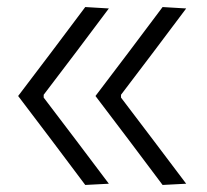

<svg xmlns="http://www.w3.org/2000/svg" viewBox="-20 -523 587 545"><path d="M441.5 2Q394 -61.5 346.5 -124.5Q299 -187 251 -250.5Q299 -313.5 346.5 -376.5Q394 -439.5 441.5 -503L508.5 -499Q462.5 -437.5 416.2 -376.2Q370 -315 323.5 -254V-246Q370 -185 416.2 -123.8Q462.5 -62.5 508.5 -1.5ZM222 2Q174.5 -61.5 127 -124.5Q79.5 -187 31.5 -250.5Q79.5 -313.5 127 -376.5Q174.5 -439.5 222 -503L289 -499Q243 -437.5 196.8 -376.2Q150.5 -315 104 -254V-246Q150.5 -185 196.8 -123.8Q243 -62.5 289 -1.5Z"/></svg>

Font: Heraclito Light
Style: Regular
Weight: 300
Designer: Kostas Bartsokas (font) & Cristiano Sobral (main changes)
Foundry: Kostas Bartsokas (font) & Cristiano Sobral (main changes)
Version: Version 1.00;July 8, 2020;FontCreator 13.0.0.2655 64-bit